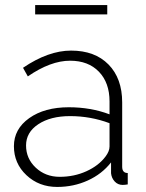

<svg xmlns="http://www.w3.org/2000/svg" viewBox="-20 -729 577 759"><path d="M206 10Q134 10 84.5 -36.5Q35 -83 35 -151Q35 -219 95.5 -262Q156 -305 252 -305Q339 -305 413 -277V-328Q413 -402 371 -445.5Q329 -489 257 -489Q180 -489 90 -427L71 -461Q171 -529 261 -529Q355 -529 409 -474Q463 -419 463 -324V-70Q463 -45 485 -45V0Q473 2 465 2Q446 2 433.5 -11.5Q421 -25 419 -44V-87Q383 -41 327 -15.5Q271 10 206 10ZM216 -30Q273 -30 321.5 -52Q370 -74 397 -110Q413 -131 413 -150V-242Q338 -270 257 -270Q180 -270 131.5 -238Q83 -206 83 -154Q83 -102 121.5 -66Q160 -30 216 -30ZM404 -672H119V-709H404Z"/></svg>

Font: Raleway
Style: Light
Weight: 300
Designer: Matt McInerney, Pablo Impallari, Rodrigo Fuenzalida
Foundry: Matt McInerney, Pablo Impallari, Rodrigo Fuenzalida
Version: Version 3.000